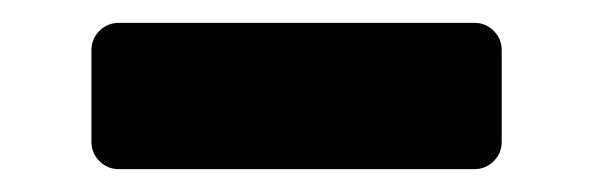

<svg xmlns="http://www.w3.org/2000/svg" viewBox="-20 -384 519 168"><path d="M84 -236Q74 -236 67 -243Q60 -250 60 -260V-340Q60 -350 67 -357Q74 -364 84 -364H395Q405 -364 412 -357Q419 -350 419 -340V-260Q419 -250 412 -243Q405 -236 395 -236Z"/></svg>

Font: Rubik Light SemiBold
Style: Regular
Weight: 600
Version: Version 2.300;gftools[0.9.30]